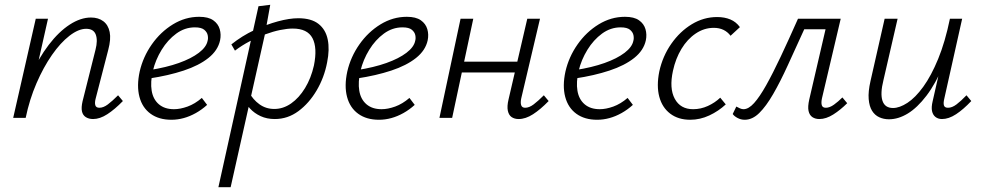

<svg xmlns="http://www.w3.org/2000/svg" viewBox="-20 -491 4093 800"><path d="M368 5Q350 5 337.5 -3Q325 -11 321.5 -27Q318 -43 324 -69L378 -284Q388 -323 379 -347Q370 -371 339 -371Q307 -371 269.5 -342Q232 -313 196.5 -262Q161 -211 132 -144Q103 -77 87 0H48Q71 -95 106 -172Q141 -249 183 -304Q225 -359 270.5 -388.5Q316 -418 359 -418Q390 -418 410.5 -402.5Q431 -387 437 -357.5Q443 -328 431 -283L379 -82Q374 -64 377 -53Q380 -42 394 -42Q411 -42 429.5 -56Q448 -70 472 -94L492 -70Q458 -35 427 -15Q396 5 368 5ZM35 0 129 -413H180L87 0Z M694 8Q642 8 607.5 -17Q573 -42 561 -87.5Q549 -133 562 -193Q576 -254 612.5 -306Q649 -358 700.5 -389.5Q752 -421 810 -421Q848 -421 868.5 -406.5Q889 -392 895.5 -369.5Q902 -347 897 -323Q888 -281 848.5 -249.5Q809 -218 745.5 -197Q682 -176 602 -164L603 -199Q673 -210 725 -228.5Q777 -247 808.5 -271Q840 -295 845 -321Q848 -331 845.5 -344Q843 -357 831 -367Q819 -377 792 -377Q750 -377 714.5 -351Q679 -325 653.5 -283.5Q628 -242 617 -196Q606 -149 612 -113Q618 -77 642 -56.5Q666 -36 705 -36Q731 -36 761.5 -47Q792 -58 821 -83L843 -54Q821 -34 796 -20Q771 -6 745.5 1Q720 8 694 8Z M890 289 1057 -465 1106 -471 1084 -349 941 289ZM1125 5Q1092 5 1066 -7Q1040 -19 1022 -38.5Q1004 -58 994 -82L1018 -106Q1034 -76 1061 -56.5Q1088 -37 1123 -37Q1160 -37 1193 -60Q1226 -83 1251 -124Q1276 -165 1288 -218Q1303 -292 1282 -332Q1261 -372 1200 -372Q1177 -372 1147.5 -366Q1118 -360 1085.5 -348Q1053 -336 1020.5 -319Q988 -302 959 -280L944 -306Q989 -342 1039.5 -365.5Q1090 -389 1138 -402Q1186 -415 1223 -415Q1277 -415 1307 -391.5Q1337 -368 1345.5 -326.5Q1354 -285 1343 -231Q1331 -168 1299.5 -114.5Q1268 -61 1223.5 -28Q1179 5 1125 5Z M1559 8Q1507 8 1472.5 -17Q1438 -42 1426 -87.5Q1414 -133 1427 -193Q1441 -254 1477.5 -306Q1514 -358 1565.5 -389.5Q1617 -421 1675 -421Q1713 -421 1733.5 -406.5Q1754 -392 1760.5 -369.5Q1767 -347 1762 -323Q1753 -281 1713.5 -249.5Q1674 -218 1610.5 -197Q1547 -176 1467 -164L1468 -199Q1538 -210 1590 -228.5Q1642 -247 1673.5 -271Q1705 -295 1710 -321Q1713 -331 1710.5 -344Q1708 -357 1696 -367Q1684 -377 1657 -377Q1615 -377 1579.5 -351Q1544 -325 1518.5 -283.5Q1493 -242 1482 -196Q1471 -149 1477 -113Q1483 -77 1507 -56.5Q1531 -36 1570 -36Q1596 -36 1626.5 -47Q1657 -58 1686 -83L1708 -54Q1686 -34 1661 -20Q1636 -6 1610.5 1Q1585 8 1559 8Z M2141 5Q2124 5 2112 -3Q2100 -11 2096 -29.5Q2092 -48 2099 -77L2177 -413H2230L2152 -82Q2148 -64 2151.5 -53Q2155 -42 2168 -42Q2185 -42 2203.5 -56Q2222 -70 2246 -94L2266 -70Q2232 -35 2201 -15Q2170 5 2141 5ZM1811 0 1899 -413H1952L1864 0ZM1875 -189 1885 -234H2166L2156 -189Z M2468 8Q2416 8 2381.5 -17Q2347 -42 2335 -87.5Q2323 -133 2336 -193Q2350 -254 2386.5 -306Q2423 -358 2474.5 -389.5Q2526 -421 2584 -421Q2622 -421 2642.5 -406.5Q2663 -392 2669.5 -369.5Q2676 -347 2671 -323Q2662 -281 2622.5 -249.5Q2583 -218 2519.5 -197Q2456 -176 2376 -164L2377 -199Q2447 -210 2499 -228.5Q2551 -247 2582.5 -271Q2614 -295 2619 -321Q2622 -331 2619.5 -344Q2617 -357 2605 -367Q2593 -377 2566 -377Q2524 -377 2488.5 -351Q2453 -325 2427.5 -283.5Q2402 -242 2391 -196Q2380 -149 2386 -113Q2392 -77 2416 -56.5Q2440 -36 2479 -36Q2505 -36 2535.5 -47Q2566 -58 2595 -83L2617 -54Q2595 -34 2570 -20Q2545 -6 2519.5 1Q2494 8 2468 8Z M2856 8Q2806 8 2772.5 -17.5Q2739 -43 2727 -88Q2715 -133 2727 -193Q2741 -257 2777 -308.5Q2813 -360 2862.5 -390Q2912 -420 2968 -420Q2999 -420 3023 -410Q3047 -400 3063 -378L3024 -342Q3012 -358 2994.5 -366.5Q2977 -375 2954 -375Q2914 -375 2879 -351.5Q2844 -328 2819.5 -287.5Q2795 -247 2784 -196Q2768 -123 2791.5 -79.5Q2815 -36 2868 -36Q2900 -36 2929.5 -49.5Q2959 -63 2981 -84L3004 -56Q2974 -28 2935.5 -10Q2897 8 2856 8Z M3083 8Q3067 8 3053 0.5Q3039 -7 3033 -16L3048 -47Q3055 -43 3063 -39.5Q3071 -36 3078 -36Q3099 -36 3122 -61.5Q3145 -87 3172.5 -136Q3200 -185 3233 -255Q3266 -325 3305 -413H3452L3443 -369H3331Q3294 -288 3262.5 -219Q3231 -150 3201.5 -99Q3172 -48 3143.5 -20Q3115 8 3083 8ZM3394 5Q3377 5 3365 -3Q3353 -11 3349 -28.5Q3345 -46 3352 -77L3430 -413H3483L3405 -82Q3401 -64 3404 -53Q3407 -42 3421 -42Q3437 -42 3455 -55Q3473 -68 3490 -85L3510 -61Q3482 -33 3452 -14Q3422 5 3394 5Z M3684 6Q3662 6 3643.5 -2.5Q3625 -11 3613.5 -29.5Q3602 -48 3599.5 -78.5Q3597 -109 3607 -153L3666 -413H3720L3661 -157Q3647 -101 3657 -71Q3667 -41 3701 -41Q3728 -41 3761 -62.5Q3794 -84 3827 -129.5Q3860 -175 3889 -245.5Q3918 -316 3938 -413H3970Q3946 -302 3912.5 -222.5Q3879 -143 3840.5 -92.5Q3802 -42 3762.5 -18Q3723 6 3684 6ZM3905 5Q3889 5 3878 -3.5Q3867 -12 3863.5 -28Q3860 -44 3866 -69L3944 -413H3989L3915 -82Q3910 -62 3913 -52Q3916 -42 3930 -42Q3947 -42 3965.5 -56Q3984 -70 4007 -94L4027 -70Q3994 -35 3963.5 -15Q3933 5 3905 5Z"/></svg>

Font: Ysabeau Infant Light
Style: Italic
Weight: 300
Italic angle: -12°
Designer: Christian Thalmann (Catharsis Fonts)
Version: Version 2.001;gftools[0.9.30]; featfreeze: ss01,ss02,lnum